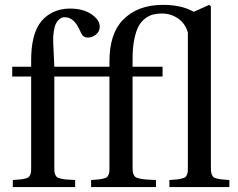

<svg xmlns="http://www.w3.org/2000/svg" viewBox="-20 -762 969 782"><path d="M29.8 -450.2V-490.2H106.9V-517.1Q106.9 -613.3 140.1 -664.1Q159.2 -693.4 191.7 -710.2Q224.1 -727.1 264.2 -727.1Q318.4 -727.1 352.3 -704.1Q386.2 -681.2 386.2 -653.8Q386.2 -633.3 370.6 -621.1Q355 -608.9 337.9 -608.9Q319.3 -608.9 311 -626Q293.9 -665.5 278.1 -678.7Q262.2 -691.9 244.1 -691.9Q238.8 -691.9 232.9 -690.2Q227.1 -688.5 219.7 -681.9Q212.4 -675.3 207.3 -664.8Q202.1 -654.3 199 -634.5Q195.8 -614.7 196.8 -588.9L201.2 -490.2H425.8V-511.2Q425.8 -624.5 480 -680.2Q539.1 -742.2 644 -742.2Q720.2 -742.2 769 -713.9L832 -742.2L838.9 -735.8V-86.9Q838.9 -72.8 839.4 -65.2Q839.8 -57.6 843 -50.5Q846.2 -43.5 849.6 -40.5Q853 -37.6 863.3 -34.9Q873.5 -32.2 883.8 -31.2Q894 -30.3 914.1 -28.8V0H669.9V-28.8Q690.4 -30.3 700.7 -31.2Q710.9 -32.2 720.9 -34.9Q731 -37.6 734.6 -40.3Q738.3 -43 741.5 -50.3Q744.6 -57.6 744.9 -64.9Q745.1 -72.3 745.1 -86.9V-629.9Q734.4 -667 704.8 -687Q675.3 -707 639.2 -707Q619.6 -707 603.5 -702.9Q587.4 -698.7 571.3 -686.8Q555.2 -674.8 544.4 -655Q533.7 -635.3 526.9 -601.6Q520 -567.9 520 -522.9V-490.2H642.1V-450.2H520V-85.9Q520 -71.3 520.5 -64Q521 -56.6 524.9 -49.6Q528.8 -42.5 533.2 -39.8Q537.6 -37.1 550.5 -34.4Q563.5 -31.7 576.4 -30.8Q589.4 -29.8 615.2 -28.8V0H351.1V-28.8Q371.6 -30.3 381.8 -31.2Q392.1 -32.2 402.1 -34.9Q412.1 -37.6 415.5 -40.3Q418.9 -43 422.1 -50.5Q425.3 -58.1 425.5 -65.2Q425.8 -72.3 425.8 -86.9V-450.2H201.2V-85.9Q201.2 -71.3 201.7 -64Q202.1 -56.6 205.6 -49.6Q209 -42.5 212.9 -39.8Q216.8 -37.1 228.3 -34.4Q239.7 -31.7 251.5 -30.8Q263.2 -29.8 286.1 -28.8V0H32.2V-28.8Q52.7 -30.3 63 -31.2Q73.2 -32.2 83.3 -34.9Q93.3 -37.6 96.7 -40.3Q100.1 -43 103.3 -50.5Q106.4 -58.1 106.7 -65.2Q106.9 -72.3 106.9 -86.9V-450.2Z"/></svg>

Font: Heuristica
Style: Regular
Weight: 400
Version: Version 1.0.2